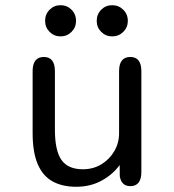

<svg xmlns="http://www.w3.org/2000/svg" viewBox="-20 -697 659 728"><path d="M146.2 -481Q188.2 -481 188.2 -427V-205.7Q188.2 -126 213 -90.6Q237.8 -55.2 294.2 -55.2Q333.5 -55.2 364.4 -74Q395.3 -92.8 413.4 -123.9Q431.5 -155 431.5 -191.3V-427Q431.5 -481 474 -481Q516 -481 516 -427V-45Q516 8.8 474 8.8Q440.7 8.8 434.2 -28.3L433.7 -71.3Q407.8 -35.3 365.3 -12.1Q322.8 11.2 268.8 11.2Q216.7 11.2 179.7 -9Q142.7 -29.2 123.2 -74.2Q103.7 -119.2 103.7 -193.3V-427Q103.7 -481 146.2 -481ZM209.5 -559Q185.2 -559 168.1 -576.1Q151 -593.2 151 -617.8Q151 -643 168.1 -660.2Q185.2 -677.3 209.5 -677.3Q234.1 -677.3 251.2 -660.2Q268.3 -643 268.3 -617.8Q268.3 -593.2 251.2 -576.1Q234.1 -559 209.5 -559ZM405.5 -559Q380.9 -559 363.8 -576.1Q346.7 -593.2 346.7 -617.8Q346.7 -643 363.8 -660.2Q380.9 -677.3 405.5 -677.3Q430 -677.3 447.3 -660.2Q464.7 -643 464.7 -617.8Q464.7 -593.2 447.3 -576.1Q430 -559 405.5 -559Z"/></svg>

Font: Sono ExtraLight
Style: Regular
Weight: 200
Designer: Tyler Finck
Foundry: Tyler Finck
Version: Version 2.112